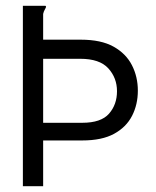

<svg xmlns="http://www.w3.org/2000/svg" viewBox="-20 -643 540 663"><path d="M59 0V-623H137Q139 -621 139 -620Q139 -617 135 -610.5Q131 -604 129 -595V-506H259Q329 -506 372 -482Q415 -458 435.5 -418Q456 -378 456 -330Q456 -282 436 -243Q416 -204 374 -181Q332 -158 264 -158H129V0ZM129 -219H264Q329 -219 356.5 -250.5Q384 -282 384 -328Q384 -374 354 -407Q324 -440 257 -440H129Z"/></svg>

Font: Ligconsolata
Style: Regular
Weight: 400
Monospace: yes
Designer: Raph Levien, Cyreal, Brenton Simpson
Foundry: Raph Levien, Cyreal, Google
Version: Version 3.001; ttfautohint (v1.8.2.53-6de2)